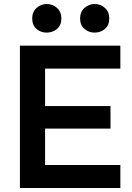

<svg xmlns="http://www.w3.org/2000/svg" viewBox="-20 -934 658 954"><path d="M79 0V-707H578V-593H204V-407H529V-295H204V-114H578V0ZM450 -772Q421 -772 399.5 -790.5Q378 -809 378 -842Q378 -875 399.5 -894.5Q421 -914 451 -914Q480 -914 501.5 -894.5Q523 -875 523 -842Q523 -809 501.5 -790.5Q480 -772 450 -772ZM212 -772Q182 -772 161 -790.5Q140 -809 140 -842Q140 -875 161.5 -894.5Q183 -914 212 -914Q242 -914 263.5 -894.5Q285 -875 285 -842Q285 -809 263.5 -790.5Q242 -772 212 -772Z"/></svg>

Font: Onest SemiBold
Style: Regular
Weight: 600
Designer: Dmitri Voloshin, Andrey Kudryavtsev
Foundry: Dmitri Voloshin, Andrey Kudryavtsev
Version: Version 1.000;gftools[0.9.33]